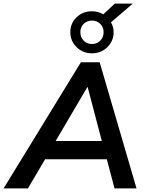

<svg xmlns="http://www.w3.org/2000/svg" viewBox="-58 -1053 822 1073"><path d="M-38 0 394 -705H499L705 0H582L539 -163H194L98 0ZM430 -566 253 -265H511L432 -566ZM456 -755Q405 -755 370 -789.5Q335 -824 335 -873Q335 -923 370 -956.5Q405 -990 456 -990Q491 -990 519 -973L584 -1033H684L562 -928Q577 -904 577 -873Q577 -824 542 -789.5Q507 -755 456 -755ZM456 -807Q484 -807 502.5 -826Q521 -845 521 -873Q521 -901 502.5 -919.5Q484 -938 456 -938Q428 -938 409.5 -919.5Q391 -901 391 -873Q391 -845 409.5 -826Q428 -807 456 -807Z"/></svg>

Font: Nunito Sans
Style: Bold Italic
Weight: 700
Italic angle: -9°
Designer: Vernon Adams
Foundry: Vernon Adams
Version: Version 3.006; ttfautohint (v1.8.3)